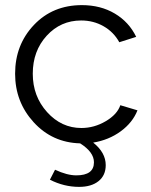

<svg xmlns="http://www.w3.org/2000/svg" viewBox="-20 -550 589 750"><path d="M517 -119Q498 -71 451.5 -37Q405 -3 344 7Q393 46 393 95Q393 135 365 157.5Q337 180 289 180Q230 180 175 152L195 113Q242 135 278 135Q347 135 347 84Q347 44 293 10Q184 7 111.5 -72.5Q39 -152 39 -262Q39 -375 112.5 -452.5Q186 -530 300 -530Q373 -530 428.5 -497Q484 -464 512 -406L446 -385Q424 -425 384.5 -447.5Q345 -470 297 -470Q217 -470 162.5 -410.5Q108 -351 108 -262Q108 -174 164 -112Q220 -50 298 -50Q348 -50 393 -76.5Q438 -103 450 -139Z"/></svg>

Font: Raleway-v4020
Style: Regular
Weight: 400
Designer: Matt McInerney, Pablo Impallari, Rodrigo Fuenzalida
Foundry: Matt McInerney, Pablo Impallari, Rodrigo Fuenzalida
Version: Version 4.020;PS 004.020;hotconv 1.0.88;makeotf.lib2.5.64775